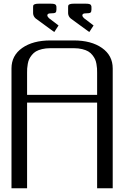

<svg xmlns="http://www.w3.org/2000/svg" viewBox="-20 -1008 686 1028"><path d="M344.7 -967.8Q344.7 -976.1 345.9 -979.5Q347.2 -982.9 354 -985.6Q360.8 -988.3 376 -988.3H438.5Q449.7 -988.3 456.5 -986.8Q463.4 -985.4 466.1 -981.7Q468.8 -978 469.2 -975.6Q469.7 -973.1 469.7 -967.8V-957Q469.7 -944.8 464.6 -940.7Q459.5 -936.5 438.5 -936.5Q420.9 -936.5 420.9 -925.8Q420.9 -919.4 429.2 -911.1L481 -871.6L458 -836.4L358.4 -909.2Q345.7 -920.4 344.7 -936.5ZM157.2 -967.8Q157.2 -976.1 158.4 -979.5Q159.7 -982.9 166.5 -985.6Q173.3 -988.3 188.5 -988.3H251Q262.2 -988.3 269 -986.8Q275.9 -985.4 278.6 -981.7Q281.2 -978 281.7 -975.6Q282.2 -973.1 282.2 -967.8V-957Q282.2 -944.8 277.1 -940.7Q272 -936.5 251 -936.5Q233.4 -936.5 233.4 -925.8Q233.4 -919.4 241.7 -911.1L293.5 -871.6L270.5 -836.4L170.9 -909.2Q158.2 -920.4 157.2 -936.5ZM375 -791.5Q468.8 -791.5 526.1 -751.2Q583.5 -710.9 583.5 -641.6V0H500V-458.5H125V0Q125 0 41.5 0V-641.6Q41.5 -710.9 98.9 -751.2Q156.2 -791.5 250 -791.5ZM500 -500V-618.7Q500 -631.8 499.5 -641.6Q499 -651.4 496.3 -666Q493.7 -680.7 488.8 -691.2Q483.9 -701.7 474.6 -713.4Q465.3 -725.1 452.6 -732.7Q439.9 -740.2 419.9 -745.1Q399.9 -750 375 -750H250Q225.1 -750 205.1 -745.1Q185.1 -740.2 172.4 -732.7Q159.7 -725.1 150.4 -713.4Q141.1 -701.7 136.2 -691.2Q131.3 -680.7 128.7 -666Q126 -651.4 125.5 -641.6Q125 -631.8 125 -618.7V-500Z"/></svg>

Font: Gputeks
Style: Regular
Weight: 500
Version: Version 0.9